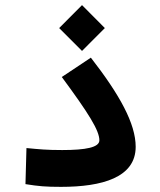

<svg xmlns="http://www.w3.org/2000/svg" viewBox="-20 -727 626 751"><path d="M218.8 3.9C379.4 3.9 510.7 -32.7 510.7 -152.8C510.7 -243.2 448.2 -356.4 335.4 -501.5L221.7 -425.8C327.1 -283.2 368.7 -216.3 368.7 -178.2C368.7 -150.4 315.4 -140.1 223.6 -140.1C161.6 -140.1 133.8 -143.1 83.5 -147.9L79.6 -6.8C131.3 1.5 158.2 3.9 218.8 3.9ZM300.8 -527.8 390.1 -617.2 300.8 -707 211.4 -617.2Z"/></svg>

Font: CaskaydiaCove Nerd Font
Style: Bold
Weight: 700
Designer: Aaron Bell
Foundry: Saja Typeworks
Version: Version 2111.1;Nerd Fonts 2.3.0